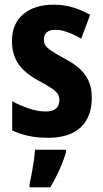

<svg xmlns="http://www.w3.org/2000/svg" viewBox="-20 -577 440 818"><path d="M371 -161Q371 -106 349.5 -67.5Q328 -29 286.5 -9.5Q245 10 185 10Q141 10 104 2.5Q67 -5 32 -21V-146Q64 -128 102.5 -115Q141 -102 175 -102Q204 -102 218.5 -114.5Q233 -127 233 -151Q233 -165 226.5 -176Q220 -187 200.5 -200.5Q181 -214 143 -234Q107 -254 82 -277Q57 -300 44 -331Q31 -362 31 -403Q31 -476 79 -516.5Q127 -557 209 -557Q252 -557 289 -546Q326 -535 364 -514L326 -412Q308 -423 289 -431.5Q270 -440 251.5 -445Q233 -450 214 -450Q191 -450 179 -439Q167 -428 167 -409Q167 -395 173 -384.5Q179 -374 197.5 -361.5Q216 -349 252 -329Q289 -310 315 -288Q341 -266 356 -235.5Q371 -205 371 -161ZM261 72Q254 96 243.5 122Q233 148 220.5 173Q208 198 194 221H106V208Q110 190 115 163.5Q120 137 124 109Q128 81 129 61H261Z"/></svg>

Font: Noto Sans Display Condensed
Style: Bold
Weight: 700
Width: 3
Designer: Monotype Design Team
Foundry: Monotype Imaging Inc.
Version: Version 2.003